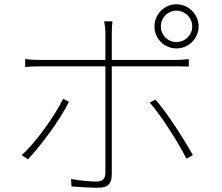

<svg xmlns="http://www.w3.org/2000/svg" viewBox="-20 -852 1040 900"><path d="M734 -728C734 -769 766 -802 807 -802C848 -802 881 -769 881 -728C881 -687 848 -655 807 -655C766 -655 734 -687 734 -728ZM704 -728C704 -671 750 -625 807 -625C864 -625 911 -671 911 -728C911 -785 864 -832 807 -832C750 -832 704 -785 704 -728ZM507 -752H468C471 -740 474 -715 474 -697V-571H171C139 -571 124 -572 98 -575V-538C123 -540 141 -541 172 -541H474V-42C474 -15 461 -1 433 -1C405 -1 358 -5 313 -13L315 22C346 25 406 28 437 28C487 28 504 10 504 -37V-541H801C822 -541 843 -541 865 -540V-575C842 -572 819 -571 800 -571H504V-697C504 -715 505 -738 507 -752ZM709 -385 682 -371C739 -307 818 -179 854 -108L884 -125C844 -197 765 -321 709 -385ZM303 -375 276 -389C239 -312 148 -184 82 -125L111 -105C170 -168 264 -292 303 -375Z"/></svg>

Font: Source Han Sans JP ExtraLight
Style: Regular
Weight: 250
Designer: Ryoko NISHIZUKA 西塚涼子 (kana, bopomofo & ideographs); Paul D. Hunt (Latin, Greek & Cyrillic); Sandoll Communications 산돌커뮤니
Foundry: Adobe
Version: Version 2.001;hotconv 1.0.107;makeotfexe 2.5.65593